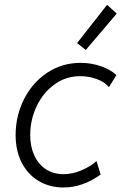

<svg xmlns="http://www.w3.org/2000/svg" viewBox="-20 -790 524 816"><path d="M46.4 -215.8Q46.4 -297.4 81.8 -367.9Q117.2 -438.5 180.4 -480.7Q243.7 -522.9 322.8 -522.9Q368.2 -522.9 409.7 -508.3Q451.2 -493.7 474.6 -470.7L442.9 -419.4Q426.8 -440.4 392.8 -453.4Q358.9 -466.3 320.8 -466.3Q259.8 -466.3 211.2 -430.9Q162.6 -395.5 135.5 -337.9Q108.4 -280.3 108.4 -216.3Q108.4 -167.5 125.5 -129.9Q142.6 -92.3 174.6 -71Q206.5 -49.8 250 -49.8Q287.6 -49.8 326.4 -66.2Q365.2 -82.5 390.1 -105.5L407.7 -48.3Q331.1 6.8 250.5 6.8Q190.4 6.8 144 -21Q97.7 -48.8 72 -99.4Q46.4 -149.9 46.4 -215.8ZM307.6 -606.9 435.1 -769.5 476.1 -732.4 344.7 -577.6Z"/></svg>

Font: Reddit Sans Chocolate Light
Style: Italic
Weight: 300
Italic angle: -11.25°
Designer: Stephen Hutchings
Version: Version 1.013